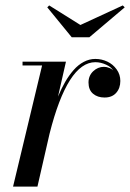

<svg xmlns="http://www.w3.org/2000/svg" viewBox="-20 -687 479 707"><path d="M276.1 -595 432.1 -667 439.2 -659.9 309.1 -549.8H244.1L154.1 -659.9L161.1 -667ZM135 -446H63V-460H222.9L193.6 -331.3Q206.1 -361.3 220 -385.4Q233.9 -409.4 251 -429Q268.1 -448.5 288.5 -459.2Q308.8 -470 331.1 -470Q354.2 -470 375.1 -460.2Q396 -450.4 409.5 -431.5Q423.1 -412.6 423.1 -388.9Q423.1 -362.3 407.8 -345.1Q392.6 -327.9 365 -327.9Q339.1 -327.9 322.5 -342Q305.9 -356.2 305.9 -383.1Q305.9 -408.2 323.1 -424.6Q340.3 -440.9 363 -440.9Q372.8 -440.9 383.3 -436.6Q393.8 -432.4 397.2 -426Q391.4 -439.2 371.2 -448.6Q351.1 -458 331.1 -458Q229 -458 162.4 -194.3L117.9 0H28.1Z"/></svg>

Font: Bodoni* 16
Style: Italic
Weight: 400
Italic angle: -13°
Version: Version 2.000